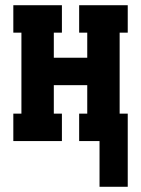

<svg xmlns="http://www.w3.org/2000/svg" viewBox="-20 -540 540 735"><path d="M361 175V0H283V-105H314V-214H186V-105H217V0H31V-105H62V-415H31V-520H217V-415H186V-319H314V-415H283V-520H469V-415H438V-105H469V175Z"/></svg>

Font: Iosevka Curly Slab Extrabold
Style: Regular
Weight: 800
Monospace: yes
Designer: Belleve Invis
Foundry: Belleve Invis
Version: Version 22.1.2; ttfautohint (v1.8.4)